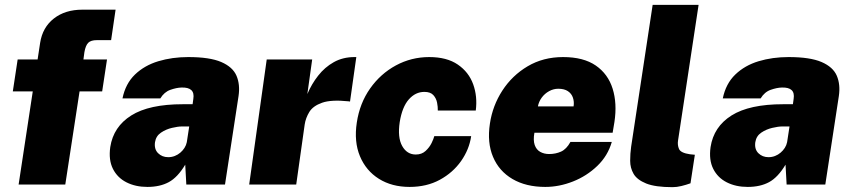

<svg xmlns="http://www.w3.org/2000/svg" viewBox="-20 -763 3519 794"><path d="M57 0 115.5 -385H33L53 -517H135.5L146 -586Q156 -650 202.8 -686.5Q249.5 -723 320.5 -723H458L439.5 -597H380.5Q356 -597 345 -586.2Q334 -575.5 329 -547L325 -517H422.5L402.5 -385H309L250 0Z M589.5 10Q540.5 10 503 -9Q465.5 -28 447 -64.8Q428.5 -101.5 436 -155Q449 -239 522.8 -285.5Q596.5 -332 736.5 -332H776.5L779.5 -354Q783.5 -379 771 -390.5Q758.5 -402 730.5 -401Q710 -400.5 684.5 -391.5Q659 -382.5 643 -356H486.5Q499 -417 538.2 -454.8Q577.5 -492.5 634.8 -509.8Q692 -527 758.5 -527Q847.5 -527 895 -506.5Q942.5 -486 958 -449.8Q973.5 -413.5 966.5 -366L910.5 0H750.5L746 -82Q714.5 -29.5 678 -9.8Q641.5 10 589.5 10ZM675.5 -113Q690 -113 702.8 -118Q715.5 -123 725.8 -131.8Q736 -140.5 743 -151.5Q750 -162.5 752.5 -175L762.5 -240H731.5Q716 -240 691.2 -234.2Q666.5 -228.5 645.8 -214.5Q625 -200.5 621 -175Q617 -146 633.8 -129.5Q650.5 -113 675.5 -113Z M1010.5 0 1083 -517H1271L1251 -374Q1268.5 -415.5 1295.8 -450.2Q1323 -485 1360.5 -506Q1398 -527 1446 -527Q1449.5 -527 1451.5 -527Q1453.5 -527 1453.5 -527L1427.5 -343Q1426 -343.5 1425 -343.5Q1424 -343.5 1421.5 -344Q1350 -351.5 1312.2 -338.2Q1274.5 -325 1259.2 -300Q1244 -275 1240 -248L1205 0Z M1674 10Q1600.5 10 1547 -23.5Q1493.5 -57 1468.5 -117Q1443.5 -177 1455.5 -256Q1467.5 -336 1510.5 -397Q1553.5 -458 1617.2 -492.5Q1681 -527 1755 -527Q1828 -527 1873.2 -496Q1918.5 -465 1936.8 -414.5Q1955 -364 1947.5 -306H1790.5Q1791 -320.5 1787.5 -338.5Q1784 -356.5 1772 -369.8Q1760 -383 1735 -383Q1698 -383 1670.5 -351.8Q1643 -320.5 1633 -258Q1623.5 -194.5 1643.2 -159.2Q1663 -124 1699.5 -124Q1724 -124 1740 -138.8Q1756 -153.5 1764.8 -171.5Q1773.5 -189.5 1776 -200H1928.5Q1920.5 -145 1886.8 -97Q1853 -49 1798.8 -19.5Q1744.5 10 1674 10Z M2235 10Q2155 10 2099.2 -22.8Q2043.5 -55.5 2018.8 -114.5Q1994 -173.5 2006 -252Q2017 -326 2057.5 -388.5Q2098 -451 2162.2 -489Q2226.5 -527 2308.5 -527Q2393 -527 2443.8 -492Q2494.5 -457 2513.5 -396.2Q2532.5 -335.5 2521 -259L2513.5 -214H2190Q2184.5 -183 2191.2 -163.5Q2198 -144 2214 -135Q2230 -126 2251 -126Q2277.5 -126 2300 -136Q2322.5 -146 2339 -176H2510Q2493.5 -118.5 2450 -76.8Q2406.5 -35 2349.5 -12.5Q2292.5 10 2235 10ZM2204.5 -323H2352Q2355 -342.5 2349.2 -359.2Q2343.5 -376 2328.5 -386Q2313.5 -396 2288.5 -396Q2269 -396 2250.8 -386Q2232.5 -376 2220.2 -359.2Q2208 -342.5 2204.5 -323Z M2761 11Q2690 11 2652.2 -4.2Q2614.5 -19.5 2600.2 -44Q2586 -68.5 2586 -98Q2586 -127.5 2590 -156L2679 -743H2869L2784 -182Q2781 -163.5 2788 -147Q2795 -130.5 2833.5 -125L2853.5 -123L2835.5 -5Q2817.5 1.5 2798.2 6.2Q2779 11 2761 11Z M3072 10Q3023 10 2985.5 -9Q2948 -28 2929.5 -64.8Q2911 -101.5 2918.5 -155Q2931.5 -239 3005.2 -285.5Q3079 -332 3219 -332H3259L3262 -354Q3266 -379 3253.5 -390.5Q3241 -402 3213 -401Q3192.5 -400.5 3167 -391.5Q3141.5 -382.5 3125.5 -356H2969Q2981.5 -417 3020.8 -454.8Q3060 -492.5 3117.2 -509.8Q3174.5 -527 3241 -527Q3330 -527 3377.5 -506.5Q3425 -486 3440.5 -449.8Q3456 -413.5 3449 -366L3393 0H3233L3228.5 -82Q3197 -29.5 3160.5 -9.8Q3124 10 3072 10ZM3158 -113Q3172.5 -113 3185.2 -118Q3198 -123 3208.2 -131.8Q3218.5 -140.5 3225.5 -151.5Q3232.5 -162.5 3235 -175L3245 -240H3214Q3198.5 -240 3173.8 -234.2Q3149 -228.5 3128.2 -214.5Q3107.5 -200.5 3103.5 -175Q3099.5 -146 3116.2 -129.5Q3133 -113 3158 -113Z"/></svg>

Font: Public Sans Thin Black
Style: Italic
Weight: 900
Italic angle: -8°
Version: Version 2.001